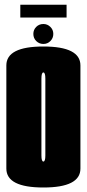

<svg xmlns="http://www.w3.org/2000/svg" viewBox="-20 -808 376 832"><path d="M168 4.5Q7.5 4.5 7.5 -77.5V-524.5Q7.5 -606.5 168 -606.5Q328.5 -606.5 328.5 -524.5V-77.5Q328.5 4.5 168 4.5ZM168 -108Q176.5 -108 176.5 -134.5V-467Q176.5 -494 168 -494Q159.5 -494 159.5 -467V-134.5Q159.5 -108 168 -108ZM168 -617.5Q150 -617.5 137.2 -630Q124.5 -642.5 124.5 -661Q124.5 -679 137 -691.5Q149.5 -704 168 -704Q185.5 -704 198.2 -691.5Q211 -679 211 -661Q211 -643 198.5 -630.2Q186 -617.5 168 -617.5ZM68 -732V-787.5H268.5V-732Z"/></svg>

Font: Anybody UltraCondensed ExtraBold
Style: Regular
Weight: 800
Width: 1
Designer: Tyler Finck
Foundry: Etcetera Type Company
Version: Version 1.010; ttfautohint (v1.8.3) -l 8 -r 50 -G 200 -x 14 